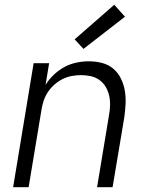

<svg xmlns="http://www.w3.org/2000/svg" viewBox="-20 -785 640 805"><path d="M35 0 121 -520H186L171 -429Q185 -452 205.5 -471.5Q226 -491 250 -504Q274 -517 300.5 -522.5Q327 -528 352 -528Q381 -528 408 -521Q435 -514 455 -497Q475 -480 487 -455.5Q499 -431 503.5 -404Q508 -377 506.5 -349Q505 -321 501 -292L452 0H387L437 -302Q441 -323 441.5 -344Q442 -365 437.5 -384.5Q433 -404 423 -421Q413 -438 397 -449.5Q381 -461 361 -465.5Q341 -470 320 -470Q301 -470 281.5 -466.5Q262 -463 243.5 -454Q225 -445 209 -431Q193 -417 181.5 -400Q170 -383 163.5 -364Q157 -345 154 -325L100 0ZM330 -580 293 -620 459 -765 504 -715Z"/></svg>

Font: Iosevka SS04 Light Extended
Style: Italic
Weight: 300
Width: 7
Italic angle: -9°
Monospace: yes
Designer: Belleve Invis
Foundry: Belleve Invis
Version: Version 19.0.0; ttfautohint (v1.8.4)